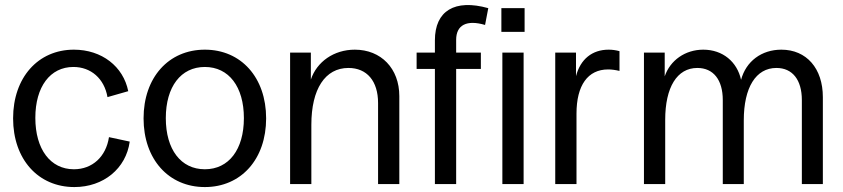

<svg xmlns="http://www.w3.org/2000/svg" viewBox="-20 -745 3411 777"><path d="M281 12C399 12 490 -63 505 -172L421 -190C409 -111 354 -60 279 -60C184 -60 123 -141 123 -268C123 -394 183 -474 277 -474C348 -474 402 -427 415 -352L499 -376C479 -476 392 -544 279 -544C134 -544 33 -431 33 -266C33 -101 134 12 281 12Z M809 12C956 12 1057 -101 1057 -266C1057 -431 956 -544 809 -544C662 -544 561 -431 561 -266C561 -101 662 12 809 12ZM809 -60C712 -60 651 -140 651 -267C651 -394 712 -474 809 -474C906 -474 967 -394 967 -267C967 -140 906 -60 809 -60Z M1154 0H1240V-240C1240 -385 1296 -470 1390 -470C1465 -470 1510 -417 1510 -328V0H1596V-356C1596 -468 1522 -544 1416 -544C1331 -544 1262 -495 1238 -423V-532H1154Z M1740 -582V-532H1666V-466H1740V0H1826V-466H1926V-532H1826V-584C1826 -644 1869 -666 1943 -644L1956 -712C1820 -750 1740 -701 1740 -582ZM2013 0H2099V-532H2013ZM2009 -616H2103V-712H2009Z M2227 0H2313V-285C2313 -400 2359 -464 2441 -464C2455 -464 2470 -462 2487 -458V-538C2472 -542 2458 -544 2443 -544C2377 -544 2329 -506 2311 -437V-532H2227Z M2586 0H2672V-260C2672 -392 2720 -470 2802 -470C2867 -470 2905 -422 2905 -340V0H2990V-258C2990 -391 3039 -470 3122 -470C3187 -470 3225 -422 3225 -340V0H3310V-352C3310 -468 3244 -544 3142 -544C3062 -544 2999 -497 2979 -422C2963 -495 2905 -544 2826 -544C2753 -544 2692 -501 2670 -436V-532H2586Z"/></svg>

Font: Ronzino
Style: Regular
Weight: 400
Designer: Nunzio Mazzaferro
Foundry: Collletttivo
Version: Version 1.000;Glyphs 3.3 (3337)